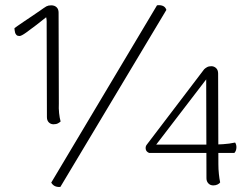

<svg xmlns="http://www.w3.org/2000/svg" viewBox="-20 -724 976 757"><path d="M191 -234Q180 -234 172.5 -241.5Q165 -249 165 -262L164 -622Q164 -632 164 -640Q164 -648 162 -656Q146 -643 124 -626Q102 -609 83 -595.5Q64 -582 57 -582Q49 -582 45 -586Q41 -590 39.5 -595.5Q38 -601 37.5 -606Q37 -611 37 -613Q39 -615 49.5 -622Q60 -629 75 -639.5Q90 -650 107 -661Q124 -672 138.5 -682.5Q153 -693 163 -699Q167 -701 171.5 -702Q176 -703 182 -703Q195 -703 203 -695.5Q211 -688 211 -674L212 -316Q211 -297 213 -278Q215 -259 219 -245Q216 -242 209 -238Q202 -234 191 -234ZM599 -703Q611 -705 621.5 -701Q632 -697 636 -685L218 13Q206 14 197 10Q188 6 182 -4ZM841 -76Q841 -57 843 -38Q845 -19 848 -5Q846 -1 838.5 3Q831 7 821 7Q809 7 801.5 -1Q794 -9 794 -21L793 -411L596 -154H812Q835 -154 859.5 -155.5Q884 -157 907 -162Q913 -153 912 -140.5Q911 -128 904 -121H568Q556 -126 554.5 -136.5Q553 -147 559 -154L785 -451Q789 -455 796 -459Q803 -463 813 -463Q824 -463 832 -455.5Q840 -448 840 -434Z"/></svg>

Font: Arima Thin Light
Style: Regular
Weight: 300
Version: Version 1.100